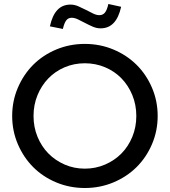

<svg xmlns="http://www.w3.org/2000/svg" viewBox="-20 -931 851 962"><path d="M41 0ZM770 -350Q770 -275 741.5 -208.5Q713 -142 664 -93.5Q615 -45 548 -17Q481 11 405 11Q329 11 262 -17Q195 -45 146.5 -93.5Q98 -142 69.5 -208.5Q41 -275 41 -350Q41 -425 69.5 -491.5Q98 -558 146.5 -606.5Q195 -655 262 -683Q329 -711 405 -711Q481 -711 548 -683Q615 -655 664 -606.5Q713 -558 741.5 -491.5Q770 -425 770 -350ZM663 -350Q663 -406 643 -454.5Q623 -503 588.5 -538.5Q554 -574 506.5 -594Q459 -614 405 -614Q351 -614 304 -594Q257 -574 222.5 -538.5Q188 -503 168 -454.5Q148 -406 148 -350Q148 -294 168 -245.5Q188 -197 222.5 -162Q257 -127 304 -106.5Q351 -86 405 -86Q459 -86 506.5 -106.5Q554 -127 588.5 -162Q623 -197 643 -245.5Q663 -294 663 -350ZM295 -786 230 -799Q242 -854 267.5 -881Q293 -908 333 -908Q353 -908 372.5 -899.5Q392 -891 410.5 -881.5Q429 -872 446 -863.5Q463 -855 478 -855Q495 -855 505.5 -867.5Q516 -880 523 -911L587 -897Q575 -843 549.5 -816Q524 -789 484 -789Q464 -789 444.5 -797.5Q425 -806 407 -815.5Q389 -825 371.5 -833.5Q354 -842 339 -842Q322 -842 312 -829Q302 -816 295 -786Z"/></svg>

Font: Red Hat Display Medium
Style: Regular
Weight: 500
Designer: Pentagram / MCKL
Foundry: Pentagram / MCKL
Version: Version 1.005; Red Hat Display Medium